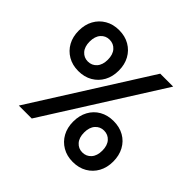

<svg xmlns="http://www.w3.org/2000/svg" viewBox="-171 -886 1081 1081"><g transform="rotate(45 369.5 -345.0)"><path d="M100 0 536 -690H639L203 0ZM539 10Q492 10 456 -11Q420 -32 400 -68.5Q380 -105 380 -153Q380 -201 400 -238Q420 -275 456 -295.5Q492 -316 539 -316Q587 -316 623 -295.5Q659 -275 679 -238Q699 -201 699 -153Q699 -105 679 -68.5Q659 -32 623 -11Q587 10 539 10ZM539 -66Q571 -66 591.5 -89Q612 -112 612 -153Q612 -194 591.5 -217Q571 -240 539 -240Q508 -240 487.5 -217Q467 -194 467 -153Q467 -112 487.5 -89Q508 -66 539 -66ZM199 -374Q152 -374 116 -395Q80 -416 60 -452.5Q40 -489 40 -537Q40 -585 60 -621.5Q80 -658 116 -679Q152 -700 199 -700Q247 -700 283 -679Q319 -658 339 -621.5Q359 -585 359 -537Q359 -489 339 -452.5Q319 -416 283 -395Q247 -374 199 -374ZM199 -450Q231 -450 251.5 -473Q272 -496 272 -537Q272 -578 251.5 -601Q231 -624 199 -624Q168 -624 147.5 -601Q127 -578 127 -537Q127 -496 147.5 -473Q168 -450 199 -450Z"/></g></svg>

Font: Radio Canada Big
Style: Regular
Weight: 400
Designer: Étienne Aubert Bonn
Foundry: Coppers and Brasses
Version: Version 1.001